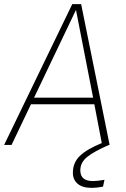

<svg xmlns="http://www.w3.org/2000/svg" viewBox="-33 -702 612 930"><path d="M495 0Q423 31 389.5 58Q356 85 356 123Q356 175 417 175Q438 175 473 169L466 202Q436 208 412 208Q366 208 343 188Q320 168 320 135Q320 86 353.5 53.5Q387 21 460 -9L424 -197H117L23 0H-13L317 -682H360L498 0ZM132 -229H418L335 -654Z"/></svg>

Font: Fira Sans UltraLight
Style: Italic
Weight: 200
Italic angle: -8°
Designer: Carrois Corporate & Edenspiekermann AG
Foundry: Carrois Corporate GbR & Edenspiekermann AG
Version: Version 4.203;PS 004.203;hotconv 1.0.88;makeotf.lib2.5.64775